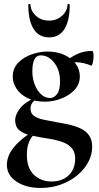

<svg xmlns="http://www.w3.org/2000/svg" viewBox="-20 -648 491 950"><path d="M182 282Q109 282 61.5 250.5Q14 219 14 167Q14 146 23.5 121.5Q33 97 60.5 67Q88 37 142 2L152 13Q142 23 133 36.5Q124 50 118.5 69.5Q113 89 113 119Q113 184 148 217Q183 250 235 250Q270 250 296 236.5Q322 223 337 197.5Q352 172 352 138Q352 108 338.5 89.5Q325 71 302.5 60.5Q280 50 252 44Q224 38 195 34Q160 28 127.5 20.5Q95 13 75 -4Q55 -21 55 -54Q55 -80 78.5 -111Q102 -142 158 -167L167 -161Q148 -151 139.5 -139Q131 -127 131 -110Q131 -87 148.5 -74.5Q166 -62 195 -56Q224 -50 256 -44Q288 -39 319.5 -32Q351 -25 377.5 -13Q404 -1 420 21Q436 43 436 78Q436 119 416 155.5Q396 192 361 220.5Q326 249 280 265.5Q234 282 182 282ZM202 -145Q151 -145 115.5 -163Q80 -181 61.5 -209.5Q43 -238 43 -268Q43 -310 70.5 -338Q98 -366 138 -379.5Q178 -393 215 -393Q262 -393 298 -376.5Q334 -360 354.5 -332.5Q375 -305 375 -270Q375 -231 348.5 -203Q322 -175 282.5 -160Q243 -145 202 -145ZM229 -163Q246 -163 261.5 -181.5Q277 -200 277 -246Q277 -301 248.5 -337.5Q220 -374 182 -374Q160 -374 150 -353.5Q140 -333 140 -295Q140 -262 151 -232Q162 -202 182 -182.5Q202 -163 229 -163ZM303 -313 305 -345Q337 -370 367.5 -383Q398 -396 435 -396Q440 -396 441.5 -388Q443 -380 443 -368Q443 -354 439 -337Q435 -320 432 -323Q413 -331 394 -335.5Q375 -340 357 -340Q346 -340 334 -338.5Q322 -337 309 -332ZM120 -625Q120 -628 125.5 -628Q131 -628 131 -626Q131 -595 157 -570.5Q183 -546 223 -546Q261 -546 287.5 -570.5Q314 -595 314 -626Q314 -628 319.5 -628Q325 -628 325 -625Q325 -546 299 -504.5Q273 -463 223 -463Q173 -463 146.5 -504.5Q120 -546 120 -625Z"/></svg>

Font: Cormorant
Style: Bold
Weight: 700
Designer: Christian Thalmann (Catharsis Fonts)
Foundry: Catharsis Fonts
Version: Version 4.000